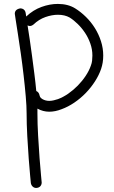

<svg xmlns="http://www.w3.org/2000/svg" viewBox="-20 -555 576 969"><path d="M438.5 -223.6Q443.4 -236.3 444.8 -249Q446.3 -261.7 446.3 -274.4Q446.3 -305.7 436 -335Q425.8 -364.3 409.2 -389.2Q392.6 -414.1 372.1 -434.1Q351.6 -454.1 331.1 -466.8Q306.6 -480.5 272.5 -480.5Q242.2 -480.5 209 -468.8Q175.8 -457 149.4 -431.6Q139.6 -423.8 130.9 -423.8Q125 -423.8 119.1 -426.8Q124 -396.5 129.9 -356.9Q135.7 -317.4 141.6 -273.4Q147.5 -229.5 153.3 -183.6Q159.2 -137.7 163.1 -95.7Q176.8 -89.8 179.7 -73.2Q179.7 -72.3 182.1 -66.4Q184.6 -60.5 194.3 -54.7Q210 -45.9 228.5 -45.9Q240.2 -45.9 251.5 -48.8Q262.7 -51.8 272.5 -54.7Q298.8 -64.5 324.7 -82.5Q350.6 -100.6 373 -123.5Q395.5 -146.5 412.6 -172.4Q429.7 -198.2 438.5 -223.6ZM359.4 -512.7Q387.7 -495.1 413.6 -469.7Q439.5 -444.3 459 -413.1Q478.5 -381.8 489.7 -346.7Q501 -311.5 501 -274.4Q501 -238.3 490.2 -207Q479.5 -175.8 459.5 -144.5Q439.5 -113.3 413.1 -85.9Q386.7 -58.6 355 -37.1Q323.2 -15.6 291 -3.9Q258.8 8.8 228.5 8.8Q197.3 8.8 168.9 -6.8V16.6Q168.9 70.3 172.4 130.9Q175.8 191.4 179.7 243.2Q183.6 294.9 187 329.6Q190.4 364.3 190.4 366.2Q190.4 377 183.6 384.8Q176.8 392.6 163.1 393.6Q152.3 393.6 145 386.7Q137.7 379.9 135.7 369.1Q135.7 368.2 132.3 333.5Q128.9 298.8 125 246.6Q121.1 194.3 117.7 132.8Q114.3 71.3 114.3 16.6Q114.3 -18.6 109.9 -69.3Q105.5 -120.1 99.1 -175.3Q92.8 -230.5 85 -285.2Q77.1 -339.8 70.3 -383.8Q63.5 -427.7 59.1 -455.6Q54.7 -483.4 54.7 -485.4Q54.7 -507.8 82 -512.7Q92.8 -512.7 100.1 -506.8Q107.4 -501 109.4 -490.2L112.3 -471.7Q147.5 -504.9 189.5 -520Q231.4 -535.2 271.5 -535.2Q323.2 -535.2 359.4 -512.7Z"/></svg>

Font: Coming Soon
Style: Regular
Weight: 400
Designer: Dathan Boardman
Foundry: Open Window
Version: Version 1.000